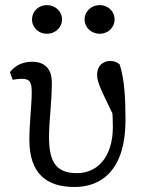

<svg xmlns="http://www.w3.org/2000/svg" viewBox="-20 -730 564 763"><path d="M276.5 13.1C386.4 13.1 478.8 -57.9 478.8 -253.4C478.8 -337.4 474.6 -416.8 455.4 -474.2C446 -482.5 433.8 -487.7 418.2 -487.7C388.5 -487.7 365.9 -468.2 365.9 -432.9C365.9 -402.4 380.2 -376 442.3 -246.9V-313.8L424.4 -314.1C427.5 -276.3 428.5 -249.2 428.5 -225.3C428.5 -107.9 368.4 -41.9 286.2 -41.9C200.4 -41.9 174.8 -89.6 174.8 -186.2C174.8 -250.6 186 -322.7 186 -402.5C186 -441.9 170.4 -484.6 107 -484.6C68.2 -484.6 38.5 -468 19.4 -443.3L30.5 -413.1C42.3 -415 55.2 -416.9 66.9 -416.9C102.5 -416.9 106 -398 106 -361.4C106 -314.9 96.7 -238.5 96.7 -174.7C96.7 -41.7 162.9 13.1 276.5 13.1ZM166.4 -595.8C198.9 -595.8 226.4 -619.9 226.4 -652.7C226.4 -685.5 198.9 -709.7 166.4 -709.7C133.9 -709.7 107.3 -685.5 107.3 -652.7C107.3 -619.9 133.9 -595.8 166.4 -595.8ZM376.2 -595.8C408.7 -595.8 435.3 -619.9 435.3 -652.7C435.3 -685.5 408.7 -709.7 376.2 -709.7C343.7 -709.7 316.2 -685.5 316.2 -652.7C316.2 -619.9 343.7 -595.8 376.2 -595.8Z"/></svg>

Font: Source Serif Variable
Style: Regular
Weight: 389
Designer: Frank Grießhammer
Foundry: Adobe Systems Incorporated
Version: Version 3.001;hotconv 1.0.111;makeotfexe 2.5.65597